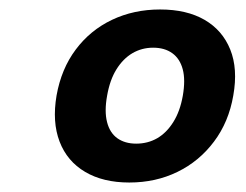

<svg xmlns="http://www.w3.org/2000/svg" viewBox="-20 -732 518 405"><path d="M252.7 -347Q197.5 -347 159.6 -369.4Q121.6 -391.8 105.7 -433.3Q89.8 -474.8 99.3 -530.6Q109.3 -586.8 139.8 -627.5Q170.2 -668.2 216.1 -690.1Q262.1 -712 317.7 -712Q373.8 -712 411.6 -690.1Q449.3 -668.2 465.7 -627.5Q482.1 -586.8 472.1 -530.6Q462.6 -474.8 431.4 -433.3Q400.3 -391.8 354.3 -369.4Q308.4 -347 252.7 -347ZM267.3 -429Q291.7 -429 311.6 -440.4Q331.4 -451.9 345.6 -474.6Q359.8 -497.2 365.6 -530Q371.4 -563.4 365.5 -585.7Q359.6 -608.1 343.4 -619.8Q327.3 -631.4 303 -631.4Q279.2 -631.4 259.3 -619.8Q239.5 -608.1 225.6 -585.7Q211.7 -563.4 205.9 -530Q200 -497.2 205.8 -474.6Q211.5 -451.9 227.5 -440.4Q243.6 -429 267.3 -429Z"/></svg>

Font: DM Sans 9pt
Style: Italic
Weight: 400
Italic angle: -10°
Designer: Colophon Foundry, Jonny Pinhorn
Foundry: Colophon Foundry
Version: Version 4.004